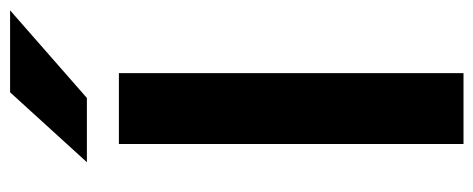

<svg xmlns="http://www.w3.org/2000/svg" viewBox="-306 -656 961 390"><g transform="rotate(-90 175.0 -460.5)"><path d="M78 0V-700H222V0ZM41 -765 183 -921H349.5L171.5 -765Z"/></g></svg>

Font: Overpass ExtraBold
Style: Regular
Weight: 800
Designer: Delve Withrington, Dave Bailey, Thomas Jockin
Foundry: Delve Fonts LLC
Version: Version 4.000; ttfautohint (v1.8.3)